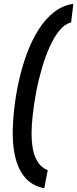

<svg xmlns="http://www.w3.org/2000/svg" viewBox="-20 -770 406 1010"><path d="M47 -66Q47 -127 55 -199Q63 -271 79.5 -345Q96 -419 121.5 -488Q147 -557 182.5 -613.5Q218 -670 264 -706Q310 -742 366 -750L354 -652Q321 -644 293 -610Q265 -576 242 -525Q219 -474 201 -413Q183 -352 171 -289Q159 -226 152.5 -168.5Q146 -111 146 -67Q146 92 231 125L213 220Q154 209 117.5 170Q81 131 64 70.5Q47 10 47 -66Z"/></svg>

Font: Georama SemiBold
Style: Italic
Weight: 600
Italic angle: -9°
Designer: Jean-Baptiste Levee
Foundry: Production Type
Version: Version 1.000